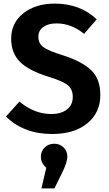

<svg xmlns="http://www.w3.org/2000/svg" viewBox="-20 -728 605 1066"><path d="M284 -708Q424 -708 517 -621L447 -540Q376 -598 294 -598Q248 -598 220.5 -578.5Q193 -559 193 -523Q193 -487 220.5 -466.5Q248 -446 332 -420Q435 -387 486 -338.5Q537 -290 537 -200Q537 -103 465 -43.5Q393 16 269 16Q112 16 13 -81L88 -164Q170 -95 265 -95Q319 -95 351.5 -120Q384 -145 384 -190Q384 -232 357 -254.5Q330 -277 252 -301Q139 -336 90.5 -385Q42 -434 42 -513Q42 -601 110 -654.5Q178 -708 284 -708ZM281 70Q312 70 333 90.5Q354 111 354 142Q354 170 328 225L282 318H210L237 203Q207 178 207 142Q207 112 228 91Q249 70 281 70Z"/></svg>

Font: FiraGO SemiBold
Style: Regular
Weight: 600
Designer: bBox Type
Foundry: bBox Type GmbH
Version: Version 1.001;PS 001.001;hotconv 1.0.88;makeotf.lib2.5.64775